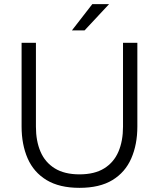

<svg xmlns="http://www.w3.org/2000/svg" viewBox="-20 -894 765 924"><path d="M641 -688V-285Q641 -198.5 611.7 -131.6Q582.5 -64.7 521.1 -27.4Q459.8 10 362.4 10Q266.1 10 204.2 -27.4Q142.4 -64.7 113.1 -131.6Q83.9 -198.5 83.9 -285V-688H152.9V-284.2Q152.9 -215.6 174.9 -164.2Q196.9 -112.7 243.6 -83.8Q290.4 -54.9 362.4 -54.9Q435.3 -54.9 481.6 -83.8Q528 -112.7 550 -164.2Q572 -215.6 572 -284.2V-688ZM424.1 -874H504.8L387 -747.7Q387 -747.7 381 -747.7Q375 -747.7 365.6 -747.7Q356.1 -747.7 347.1 -747.7Q338 -747.7 332.1 -747.7Q326.1 -747.7 326.1 -747.7Z"/></svg>

Font: Roundo Variable
Style: Regular
Weight: 200
Designer: Shiva Nallaperumal
Foundry: Indian Type Foundry
Version: Version 2.000